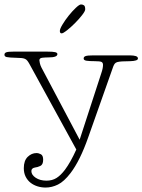

<svg xmlns="http://www.w3.org/2000/svg" viewBox="-38 -660 640 863"><path d="M103 109Q103 126 122.5 139Q142 152 171 152Q197 152 216 140Q235 128 254 103Q266 87 279 64Q292 41 305 12L94 -373Q89 -382 84.5 -387.5Q80 -393 74 -395.5Q68 -398 60 -399Q52 -400 40 -400Q2 -401 -8 -403.5Q-18 -406 -18 -414Q-18 -422 -9.5 -425Q-1 -428 23 -428H174Q200 -428 210 -425.5Q220 -423 220 -417Q220 -402 181 -402Q166 -402 152.5 -400.5Q139 -399 139 -389Q139 -386 141 -376.5Q143 -367 148 -357L320 -32L417 -330Q425 -353 425 -368Q425 -378 418.5 -381.5Q412 -385 388 -385Q364 -385 351 -387Q338 -389 338 -397Q338 -405 347 -408Q356 -411 379 -411H547Q562 -411 572 -408Q582 -405 582 -397Q582 -386 547 -385Q524 -385 510.5 -384Q497 -383 489.5 -381Q482 -379 478 -374Q474 -369 471 -361L359 -44Q322 62 279 118Q250 156 222.5 169.5Q195 183 167 183Q148 183 130.5 177.5Q113 172 99.5 161.5Q86 151 77.5 134.5Q69 118 69 96Q69 62 86.5 45Q104 28 126 28Q136 28 146 33.5Q156 39 156 58Q156 80 143 86Q130 92 119 93Q103 96 103 109ZM345 -618Q345 -610 331 -592Q317 -574 299 -556Q281 -538 263.5 -524Q246 -510 239 -510Q231 -510 231 -521Q231 -530 243 -550Q255 -570 271 -590Q287 -610 303 -625Q319 -640 326 -640Q334 -640 339.5 -636Q345 -632 345 -618Z"/></svg>

Font: Life Savers
Style: Regular
Weight: 400
Designer: Pablo Impallari, Rodrigo Fuenzalida, Brenda Gallo
Foundry: Pablo Impallari, Rodrigo Fuenzalida, Brenda Gallo
Version: Version 3.001; ttfautohint (v0.95) -l 8 -r 50 -G 200 -x 14 -